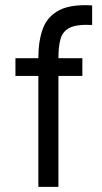

<svg xmlns="http://www.w3.org/2000/svg" viewBox="-20 -725 398 746"><path d="M338 -628Q279 -631 251.5 -617.5Q224 -604 215.5 -574.5Q207 -545 207 -499H300V-430H207V1H129V-430H40V-499H129Q129 -566 146.5 -613.5Q164 -661 209.5 -685Q255 -709 338 -704Z"/></svg>

Font: Kulim Park
Style: Regular
Weight: 400
Designer: Noponies / Dale Sattler
Foundry: Noponies
Version: Version 1.000; ttfautohint (v1.8.3)